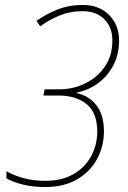

<svg xmlns="http://www.w3.org/2000/svg" viewBox="-20 -744 514 774"><path d="M162 10Q112 10 72 0Q32 -10 6 -25V-54Q32 -38 73 -26.5Q114 -15 162 -15Q230 -15 277 -42.5Q324 -70 348 -115.5Q372 -161 372 -213Q372 -290 329 -324.5Q286 -359 214 -359H155L160 -384H220Q275 -384 324 -408Q373 -432 403 -476Q433 -520 433 -581Q433 -634 400.5 -666.5Q368 -699 312 -699Q264 -699 222.5 -682.5Q181 -666 142 -638L127 -660Q165 -687 211.5 -705.5Q258 -724 313 -724Q380 -724 420 -683.5Q460 -643 460 -580Q460 -524 436.5 -480Q413 -436 374.5 -408Q336 -380 290 -371L289 -369Q339 -358 369 -319Q399 -280 399 -215Q399 -154 371 -102.5Q343 -51 290 -20.5Q237 10 162 10Z"/></svg>

Font: Noto Sans SemiCondensed Thin
Style: Italic
Weight: 100
Width: 4
Italic angle: -12°
Designer: Monotype Design Team
Foundry: Monotype Imaging Inc.
Version: Version 2.013; ttfautohint (v1.8.4.7-5d5b)